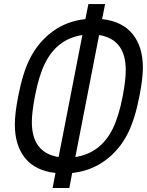

<svg xmlns="http://www.w3.org/2000/svg" viewBox="-20 -937 732 957"><path d="M355.5 -154.3Q481.1 -173.2 541.7 -294.9Q572.3 -356.8 591.8 -458.3Q606.8 -537.8 606.8 -587.9Q606.8 -740.9 474 -762.4ZM154.3 -458.3Q138.7 -375.7 138.7 -328.8Q138.7 -175.8 272.1 -154.3L390.6 -762.4Q265 -743.5 204.4 -621.7Q173.8 -559.9 154.3 -458.3ZM256.5 -74.9Q156.2 -85.9 105.1 -149.1Q54 -212.2 54 -316.4Q54 -372.4 71 -458.3Q93.1 -572.9 128.3 -643.2Q169.9 -726.6 241.2 -779.3Q312.5 -832 405.6 -841.8L420.6 -916.7H503.9L488.9 -841.8Q589.2 -830.7 640.6 -767.6Q692.1 -704.4 692.1 -600.3Q692.1 -544.3 675.1 -458.3Q653 -343.8 617.8 -273.4Q576.2 -190.1 504.6 -137.4Q432.9 -84.6 339.8 -74.9L325.5 0H242.2Z"/></svg>

Font: Monoid
Style: Italic
Weight: 400
Width: 4
Italic angle: -11°
Monospace: yes
Version: Version 0.61